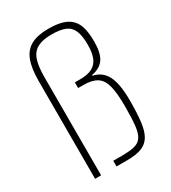

<svg xmlns="http://www.w3.org/2000/svg" viewBox="-183 -844 836 939"><g transform="rotate(-30 234.5 -375.0)"><path d="M73 0V-551Q73 -624 90 -667.5Q107 -711 144 -730.5Q181 -750 242 -750Q287 -750 318 -741Q349 -732 368.5 -712.5Q388 -693 396.5 -661.5Q405 -630 405 -584Q405 -519 383.5 -487.5Q362 -456 314 -447V-443Q364 -433 388 -387.5Q412 -342 412 -245Q412 -174 406 -126.5Q400 -79 383.5 -51.5Q367 -24 336 -12Q305 0 255 0H194V-32H241Q286 -32 313 -38.5Q340 -45 354 -65Q368 -85 372.5 -126Q377 -167 377 -236Q377 -310 366 -351Q355 -392 328 -409Q301 -426 253 -426H223V-458H253Q296 -458 321.5 -471.5Q347 -485 358.5 -513Q370 -541 370 -586Q370 -636 358 -665Q346 -694 318 -706Q290 -718 240 -718Q190 -718 160.5 -702Q131 -686 119 -650.5Q107 -615 107 -555V0Z"/></g></svg>

Font: Saira Thin Condensed
Style: Regular
Weight: 100
Width: 3
Version: Version 1.101